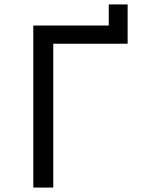

<svg xmlns="http://www.w3.org/2000/svg" viewBox="-20 -845 640 865"><path d="M130 0V-730H470V-825H555V-648H220V0Z"/></svg>

Font: JetBrainsMono NFM
Style: Regular
Weight: 400
Monospace: yes
Designer: Philipp Nurullin, Konstantin Bulenkov
Foundry: JetBrains
Version: Version 2.304; ttfautohint (v1.8.4.7-5d5b);Nerd Fonts 3.3.0